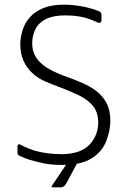

<svg xmlns="http://www.w3.org/2000/svg" viewBox="-20 -697 580 823"><path d="M248 10Q200 10 167 3Q134 -4 107 -12Q87 -18 64 -29Q55 -33 55 -43V-68Q55 -85 72 -75Q93 -63 126 -52Q180 -36 251 -36Q330 -39 365.5 -79Q401 -119 401 -171Q401 -217 377 -244.5Q353 -272 317 -289Q281 -306 242 -321Q209 -333 177 -346.5Q145 -360 120 -382.5Q95 -405 81 -436Q67 -467 67 -506Q67 -536 76.5 -567Q86 -598 107.5 -622.5Q129 -647 165 -662Q201 -677 255 -677Q292 -677 332 -669.5Q372 -662 404 -649Q415 -644 415 -633V-613Q415 -593 395 -602Q364 -617 332 -624Q300 -631 259 -631Q209 -631 178 -616Q147 -601 132.5 -573Q118 -545 118 -511Q118 -475 137 -447.5Q156 -420 190.5 -401Q225 -382 268 -367Q302 -355 335 -340.5Q368 -326 394.5 -305.5Q421 -285 437 -254.5Q453 -224 453 -179Q453 -138 435.5 -92.5Q418 -47 373 -18.5Q328 10 248 10ZM204 97 264 8Q274 -6 287 -6H305Q315 -6 310 4L263 91Q254 106 241 106H206Q197 106 204 97Z"/></svg>

Font: Vivano Light
Style: Regular
Weight: 300
Designer: Joe Prince, Josias Burgherr
Version: Version 2.064;September 19, 2022;FontCreator 14.0.0.2877 64-